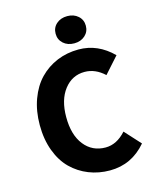

<svg xmlns="http://www.w3.org/2000/svg" viewBox="-128 -950 855 1049"><g transform="rotate(-15 300.0 -425.5)"><path d="M354 -709Q316.4 -709 292.2 -730.7Q268.1 -752.4 268.1 -786.1Q268.1 -819.8 292.2 -841.3Q316.4 -862.8 354 -862.8Q390.6 -862.8 414.8 -841.3Q439 -819.8 439 -786.1Q439 -752.4 414.8 -730.7Q390.6 -709 354 -709ZM362.8 12.2Q299.3 12.2 243.9 -9.8Q188.5 -31.7 146.2 -73.2Q104 -114.7 79.6 -179.9Q55.2 -245.1 55.2 -326.2Q55.2 -405.8 79.3 -471.4Q103.5 -537.1 145.5 -580.6Q187.5 -624 244.1 -647.5Q300.8 -670.9 366.2 -670.9Q475.1 -670.9 559.1 -586.9L478 -496.1Q426.8 -543.9 366.2 -543.9Q295.9 -543.9 251 -486.3Q206.1 -428.7 206.1 -331.1Q206.1 -230 251.5 -172.6Q296.9 -115.2 372.1 -115.2Q435.5 -115.2 487.8 -173.8L568.8 -85Q486.3 12.2 362.8 12.2Z"/></g></svg>

Font: Office Code Pro D Bold
Style: Regular
Weight: 700
Designer: Nathan Rutzky & Paul D. Hunt
Foundry: Adobe Systems Incorporated
Version: Version 1.004;PS 001.004;hotconv 1.0.70;makeotf.lib2.5.58329